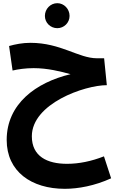

<svg xmlns="http://www.w3.org/2000/svg" viewBox="-20 -792 748 1206"><path d="M340 -615C382 -615 417 -649 417 -692C417 -736 382 -772 340 -772C297 -772 262 -736 262 -692C262 -649 297 -615 340 -615ZM387 394C471 394 575 375 678 328L633 190C554 221 476 237 401 237C276 237 180 190 180 64C180 -141 511 -257 651 -257L634 -426H589C473 -426 362 -523 171 -523C122 -523 76 -514 37 -503L59 -349C93 -357 141 -364 191 -364C279 -364 362 -343 423 -326C205 -274 22 -139 22 87C22 286 178 394 387 394Z"/></svg>

Font: Noto Sans Arabic ExtBd
Style: Regular
Weight: 800
Designer: Monotype Design Team, Nadine Chahine, Nizar Qandah and Khaled Hosny
Foundry: Monotype Imaging Inc.
Version: Version 2.012